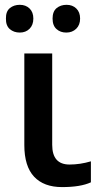

<svg xmlns="http://www.w3.org/2000/svg" viewBox="-20 -760 413 790"><path d="M80.1 -163.1V-540H194.8V-164.1Q194.8 -83 266.1 -83Q309.6 -83 354 -96.2V-9.8Q311.5 9.8 235.4 9.8Q160.2 9.8 120.1 -33.2Q80.1 -76.2 80.1 -163.1ZM212.9 -640.1Q196.3 -654.3 196.3 -683.6Q196.3 -712.9 212.9 -726.6Q229.5 -740.2 253.9 -740.2Q278.3 -740.2 293.9 -725.1Q309.6 -710 309.6 -683.6Q309.6 -657.2 293.5 -641.6Q277.3 -626 252.9 -626Q228.5 -626 212.9 -640.1ZM4.4 -683.6Q3.9 -712.9 20.5 -726.6Q37.1 -740.2 61.5 -740.2Q85.9 -740.2 101.6 -725.1Q117.2 -710 117.2 -683.6Q117.2 -657.2 101.6 -641.6Q85.9 -626 61.5 -626Q37.1 -626 20.5 -640.1Q3.9 -654.3 4.4 -683.6Z"/></svg>

Font: OpenSans-Semibold
Style: Regular
Weight: 600
Foundry: Ascender Corporation
Version: Version 1.10